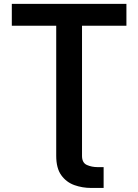

<svg xmlns="http://www.w3.org/2000/svg" viewBox="-20 -747 700 972"><path d="M504.6 204.5H441.4Q396.7 204.5 356.2 190Q315.7 175.4 290.1 139.9Q264.6 104.4 264.6 41.9V-616.8H39.8V-727.3H620V-616.8H395.2V41.9Q395.2 77.1 419.7 88.1Q444.2 99.1 475.1 99.1H504.6Z"/></svg>

Font: Linik Sans SemiBold
Style: Regular
Weight: 600
Designer: Rasmus Andersson (font), Cristiano Sobral (main changes)
Foundry: rsms
Version: Version 3.018;June 1, 2022;FontCreator 14.0.0.2814 64-bit; t